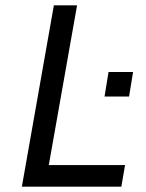

<svg xmlns="http://www.w3.org/2000/svg" viewBox="-20 -700 546 720"><path d="M449 -81 435 0H62L182 -680H269L163 -81ZM464 -338H372L387 -430H479Z"/></svg>

Font: Inria Sans
Style: Italic
Weight: 400
Italic angle: -10°
Designer: Black Foundry Team
Foundry: Black Foundry
Version: Version 1.2; ttfautohint (v1.8.3)